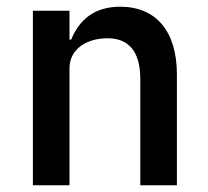

<svg xmlns="http://www.w3.org/2000/svg" viewBox="-20 -552 620 572"><path d="M78 0V-520H187V-434H192C215 -490 258 -532 338 -532C445 -532 507 -459 507 -330V0H398V-316C398 -397 365 -438 300 -438C272 -438 243 -431 222 -416C201 -401 187 -379 187 -348V0Z"/></svg>

Font: Plexus Sans Medium
Style: Regular
Weight: 500
Version: Version 2.001;PS 002.001;hotconv 1.0.70;makeotf.lib2.5.58329